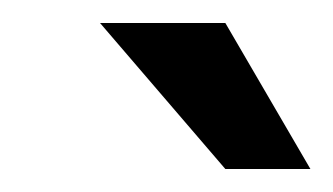

<svg xmlns="http://www.w3.org/2000/svg" viewBox="-20 -700 290 167"><path d="M250 -553 176 -680H67L176 -553Z"/></svg>

Font: Gamestation Display
Style: Italic
Weight: 400
Designer: Jonas Hecksher
Foundry: Jonas Hecksher, Playtypeª, e-types AS
Version: Version 1.003